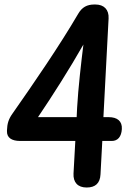

<svg xmlns="http://www.w3.org/2000/svg" viewBox="-20 -796 595 854"><path d="M70 -169H315L307 -24C305 15 326 38 365 38H366C404 38 425 19 427 -20L435 -169H477C504 -169 520 -188 522 -222C524 -257 502 -275 463 -275H440L463 -714C465 -753 443 -776 404 -776H400C367 -776 345 -764 328 -735C245 -593 131 -427 35 -290C18 -266 12 -246 11 -216V-213C10 -184 31 -169 70 -169ZM149 -275C214 -371 289 -489 351 -598C341 -518 328 -405 323 -317L321 -275Z"/></svg>

Font: 寒蝉团圆体 Round
Style: Regular
Weight: 500
Designer: 寒蝉字型
Version: Version 2.700;Glyphs 3.1.1 (3135)